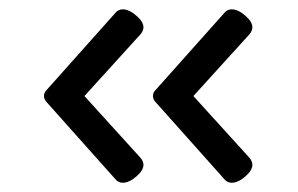

<svg xmlns="http://www.w3.org/2000/svg" viewBox="-20 -482 640 413"><path d="M244.1 -461.9Q257.8 -461.9 273.4 -448.2Q288.6 -435.1 288.6 -423.3Q288.6 -415.5 281.7 -407.7L161.6 -275.4L281.7 -143.1Q288.6 -135.3 288.6 -127.4Q288.6 -115.7 273.4 -102.5Q257.8 -88.9 244.1 -88.9Q234.4 -88.9 228.5 -96.2L79.1 -263.7Q74.7 -269 74.7 -275.4Q74.7 -282.7 79.1 -287.1L228.5 -454.6Q234.4 -461.9 244.1 -461.9ZM478.5 -461.9Q492.2 -461.9 507.8 -448.2Q522.9 -435.1 522.9 -423.3Q522.9 -415.5 516.1 -407.7L396 -275.4L516.1 -143.1Q522.9 -135.3 522.9 -127.4Q522.9 -115.7 507.8 -102.5Q492.2 -88.9 478.5 -88.9Q468.8 -88.9 462.9 -96.2L313.5 -263.7Q309.1 -269 309.1 -275.4Q309.1 -282.7 313.5 -287.1L462.9 -454.6Q468.8 -461.9 478.5 -461.9Z"/></svg>

Font: Courier Prime
Style: Regular
Weight: 400
Designer: Alan Dague-Greene, Quote-Unquote Apps
Foundry: Quote-Unquote Apps
Version: Version 3.018